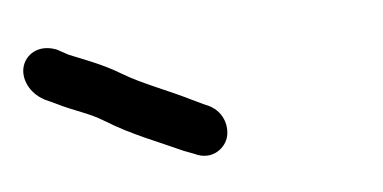

<svg xmlns="http://www.w3.org/2000/svg" viewBox="-91 -720 389 195"><g transform="rotate(-5 103.0 -622.5)"><path d="M116.4 -612.5 106.6 -617.1C80.3 -630.4 55.2 -638.9 34.5 -651.4C16.2 -662.4 -0.6 -668.3 -17.2 -675.1L-28.4 -681.2L-29.4 -681.6C-47.2 -688.3 -61.3 -678.8 -64.1 -665.6C-66.5 -654.3 -60.3 -640 -46.2 -632.3L-45.8 -632L-34.7 -626.9C-14.7 -616.9 -2.2 -614.6 13.7 -604.7C39.1 -588.9 66.8 -578.7 90.4 -567.8L90.9 -567.6L101.2 -563.7C117.6 -555.6 131.6 -565.4 135.4 -576.7C138.9 -587.3 135.6 -605.6 116.4 -612.5Z"/></g></svg>

Font: MewTooHand
Style: BdWideLta
Weight: 400
Designer: Mew Too, Robert Jablonski
Version: Version 0.77